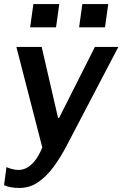

<svg xmlns="http://www.w3.org/2000/svg" viewBox="-33 -743 605 949"><path d="M64 186Q40 186 20.5 182.5Q1 179 -13 172L-1 83Q9 88 26.5 92.5Q44 97 60 97Q77 97 96.5 88Q116 79 137 54.5Q158 30 176 -14L48 -511H173L254 -160H259L436 -511H552L297 -24Q267 34 232 81.5Q197 129 155.5 157.5Q114 186 64 186ZM116 -608 132 -723H260L244 -608ZM358 -608 374 -723H502L486 -608Z"/></svg>

Font: Chivo Medium
Style: Italic
Weight: 500
Italic angle: -8.05°
Designer: Hector Gatti
Foundry: Omnibus-Type
Version: Version 2.002